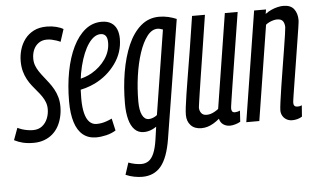

<svg xmlns="http://www.w3.org/2000/svg" viewBox="-73 -629 1540 931"><g transform="rotate(-5 696.5 -163.0)"><path d="M-21 -11.2 0.4 -69.5Q11.7 -63.9 24.3 -59.9Q36.9 -56 50.2 -53.9Q63.5 -51.8 75.3 -51.8Q101.7 -51.8 119.4 -65.5Q137.1 -79.2 146.1 -101.2Q155.1 -123.1 155.1 -147.1Q155.1 -165.3 149.2 -180.9Q143.2 -196.5 133.5 -210.6Q123.8 -224.7 111.7 -238.7Q99.7 -252.7 87.8 -267.9Q75.9 -283 66.2 -300.9Q56.5 -318.8 50.5 -340.8Q44.6 -362.9 44.6 -390Q44.6 -418.6 52.7 -446.1Q60.7 -473.6 77.9 -496.5Q95.1 -519.3 121.6 -532.8Q148.1 -546.2 184.5 -546.2Q208.9 -546.2 230.4 -540.8Q252 -535.3 265.1 -527.1L245.5 -466.7Q236 -471.3 224.9 -474.9Q213.8 -478.6 202.9 -480.9Q191.9 -483.2 179.6 -483.2Q156.6 -483.2 139.8 -471.3Q123 -459.3 114.7 -439.9Q106.4 -420.5 106.4 -396.7Q106.4 -378.5 112.3 -362.8Q118.2 -347.1 128.2 -332.4Q138.1 -317.7 150 -303Q161.8 -288.3 173.7 -272.6Q185.5 -257 195.5 -239.1Q205.4 -221.2 211.3 -200.3Q217.3 -179.4 217.3 -154.3Q217.3 -127.2 211.2 -102.5Q205.2 -77.8 193.7 -57.3Q182.2 -36.9 164.9 -22Q147.6 -7.1 124.5 1.4Q101.4 10 72.9 10Q43.8 10 20.9 4.5Q-2 -1.1 -21 -11.2Z M311.3 -276.9Q330 -280 347.9 -286.2Q365.7 -292.3 381.6 -301.4Q423.2 -325.5 449 -362.9Q474.8 -400.3 474.8 -443.2Q474.8 -466.5 465.9 -476.8Q457.1 -487 442.1 -487Q410.5 -487 383.1 -448.2Q355.8 -409.4 338.6 -341.1Q321.4 -272.8 321.4 -184.5Q321.4 -141 328.7 -112.2Q336 -83.4 350.3 -69.1Q364.6 -54.7 384.9 -54.7Q396.5 -54.7 408.4 -56.7Q420.4 -58.7 433.2 -63.2Q446.1 -67.6 460 -74.2L473.4 -15.2Q453.2 -2.5 426.9 3.8Q400.7 10 377.7 10Q339.3 10 313.2 -11.2Q287.1 -32.5 274.2 -73.8Q261.3 -115.1 261.3 -174.2Q261.3 -252.6 274.3 -320.3Q287.3 -388.1 312 -438.7Q336.8 -489.3 372 -517.8Q407.2 -546.2 451.9 -546.2Q479.9 -546.2 498 -534.9Q516.1 -523.6 524.6 -503.5Q533.1 -483.3 533.1 -457.1Q533.1 -389.9 493.4 -335.1Q453.7 -280.3 392.1 -250.2Q370.3 -239.8 346.8 -232.9Q323.3 -226.1 300.2 -222.9Z M502.9 203.1 521.8 145.2Q536.9 151 553.9 154.4Q570.9 157.7 583.8 157.7Q604.5 157.7 619.8 147.2Q635.1 136.7 645.7 112Q656.3 87.2 662.4 46.3L671.3 -16.2Q661.1 -9.2 650.3 -4.4Q639.6 0.4 629.6 2.4Q619.7 4.4 609.7 4.4Q583 4.4 565.3 -13.5Q547.5 -31.4 538.9 -64.1Q530.3 -96.8 530.3 -140.3Q530.3 -220.5 542.5 -293.3Q554.8 -366 579.5 -423.3Q604.3 -480.5 642.5 -513.4Q680.6 -546.2 732.1 -546.2Q743 -546.2 754.5 -544.9Q766 -543.6 777.1 -541Q788.3 -538.3 798.2 -535Q808.1 -531.7 816.3 -528.1L723.4 47.4Q708.9 137.8 675.3 178.9Q641.6 220 583.3 220Q565.6 220 544.4 216Q523.2 212 502.9 203.1ZM745.1 -482.8Q738 -485.5 731.3 -487.2Q724.7 -488.9 719.3 -488.9Q691.1 -488.9 668.5 -459.4Q645.9 -429.9 629.5 -380.5Q613.2 -331.2 604.5 -270Q595.8 -208.8 595.8 -145.5Q595.8 -102.7 607.2 -79.5Q618.6 -56.4 638.8 -56.4Q645.3 -56.4 653 -58.4Q660.7 -60.5 667.9 -64.3Q675.1 -68 679.9 -72.2Z M889.7 10Q856.8 10 838.3 -9.4Q819.8 -28.8 819.8 -60.5Q819.8 -75.4 822.8 -99.8Q825.8 -124.2 831.5 -161.5Q837.1 -198.8 846 -251.4Q854.8 -303.9 866.3 -374.4Q877.8 -444.9 891.5 -536.2H954.2Q937.8 -431.2 926.7 -359.2Q915.5 -287.3 908.1 -240.9Q900.7 -194.5 896.7 -166.5Q892.6 -138.5 890 -121.7Q887.5 -104.9 885.9 -91.3Q885.6 -75.4 894.3 -63.8Q903 -52.3 920.1 -52.3Q929.6 -52.3 938.8 -54.8Q948.1 -57.4 958.2 -62.8Q968.3 -68.3 978.2 -75.8L1051.1 -536.2H1113.5Q1092.8 -405.1 1079 -320.3Q1065.2 -235.4 1057.7 -186.1Q1050.2 -136.8 1046.5 -113.6Q1042.8 -90.5 1042 -82.7Q1041.1 -74.9 1041.1 -72.3Q1041.1 -64.3 1044.6 -58.5Q1048.2 -52.8 1058.7 -52.8Q1062.8 -52.8 1069.4 -54.2Q1076 -55.6 1082.9 -58.6L1079.5 -4.6Q1069.3 1.5 1054.5 5.8Q1039.8 10 1029.1 10Q1009.8 10 995.8 0.1Q981.8 -9.9 977.9 -28.1Q962.7 -15.3 948.2 -6.9Q933.7 1.5 919.7 5.7Q905.6 10 889.7 10Z M1193.6 -536.2H1251.6L1248 -514.7Q1262.4 -525.4 1277.4 -532.1Q1292.4 -538.9 1307.7 -542.5Q1322.9 -546.2 1336.5 -546.2Q1371.9 -546.2 1388.1 -525.1Q1404.3 -504 1404.3 -470.4Q1404.3 -464.1 1399.8 -434.2Q1395.2 -404.3 1388.3 -361.2Q1381.5 -318 1373.9 -270.6Q1366.4 -223.2 1359.5 -180.6Q1352.6 -137.9 1348.1 -108.7Q1343.6 -79.6 1343.6 -73.5Q1343.6 -64 1348.1 -58.9Q1352.6 -53.8 1363.8 -53.8Q1367.9 -53.8 1372.5 -54.5Q1377 -55.2 1383.9 -58.3L1379.8 -3.3Q1368.9 3.6 1356.5 6.8Q1344.2 10 1332.2 10Q1316 10 1303.8 2.9Q1291.5 -4.3 1284.8 -16.2Q1278.1 -28.1 1278.1 -42.9Q1278.1 -53.1 1282.3 -84.6Q1286.5 -116.2 1293.2 -159.4Q1300 -202.5 1307.5 -249.1Q1315 -295.7 1321.8 -337.6Q1328.5 -379.5 1332.7 -407.9Q1336.9 -436.3 1336.9 -442.3Q1336.9 -459.7 1329.2 -471.5Q1321.5 -483.3 1299.9 -483.3Q1292.8 -483.3 1282.7 -480.8Q1272.6 -478.2 1262.9 -473.6Q1253.1 -469 1245.3 -462.5L1172 0H1108.6Z"/></g></svg>

Font: Georama ExtraCondensed Thin
Style: Italic
Weight: 100
Width: 2
Italic angle: -9°
Designer: Jean-Baptiste Levee
Foundry: Production Type
Version: Version 1.001